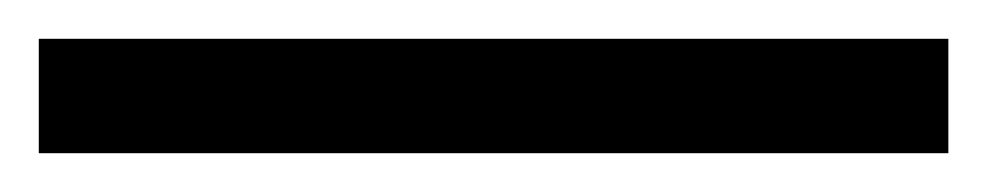

<svg xmlns="http://www.w3.org/2000/svg" viewBox="-25 -839 509 99"><path d="M-5 -760V-819H464V-760Z"/></svg>

Font: Noto Serif Telugu Black
Style: Regular
Weight: 900
Designer: Jelle Bosma - Monotype Design Team
Foundry: Monotype Imaging Inc.
Version: Version 2.005; ttfautohint (v1.8.4.7-5d5b)